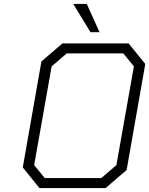

<svg xmlns="http://www.w3.org/2000/svg" viewBox="-20 -958 760 978"><path d="M441 -794 353 -938H422L487 -794ZM181 0 96 -105 191 -645 298 -737H635L720 -632L625 -92L518 0ZM208 -51H496L573 -117L662 -620L608 -686H320L243 -620L154 -117Z"/></svg>

Font: Tomorrow Light
Style: Italic
Weight: 300
Italic angle: -10°
Designer: Tony de Marco, Monica Rizzolli
Foundry: Just in Type
Version: Version 2.002